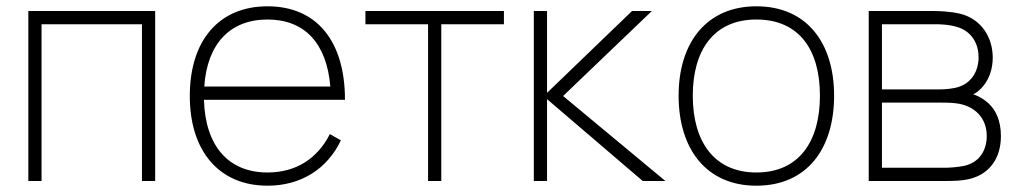

<svg xmlns="http://www.w3.org/2000/svg" viewBox="-20 -575 3230 610"><path d="M70 0H112V-498H431V0H473V-540H70Z M830 15C935 15 1019 -37 1063 -129L1028 -149C988 -70 919 -27 830 -27C705.5 -27 632 -111.5 628 -258H1076C1076 -446 985 -555 830 -555C676 -555 583 -447 583 -270C583 -94 677 15 830 15ZM830 -513C948 -513 1018 -437.5 1029.5 -300H629C638 -435.5 710.5 -513 830 -513Z M1340 0H1382V-498H1581V-540H1141V-498H1340Z M1676 0H1718V-260L2022 0H2094L1769 -270L2051 -540H1988L1718 -280V-540H1676Z M2383 15C2542 15 2630 -100 2630 -271C2630 -438 2544 -555 2383 -555C2226 -555 2136 -441 2136 -271C2136 -103 2223 15 2383 15ZM2383 -27C2250 -27 2181 -124 2181 -271C2181 -413 2246 -513 2383 -513C2518 -513 2585 -418 2585 -271C2585 -126 2519 -27 2383 -27Z M2740 0H2982C3005 0 3038 0 3066 -8C3120 -23 3160 -68 3160 -143C3160 -191 3144 -233 3105 -259C3093 -267 3081 -273 3072 -275C3083 -281 3096 -291 3105 -303C3124 -327 3134 -358 3134 -392C3134 -456 3098 -514 3032 -531C3000 -539 2961 -540 2947 -540H2740ZM2782 -291V-498H2952C2960 -498 2996 -498 3025 -488C3066 -474 3089 -438 3089 -393C3089 -352 3069 -313 3026 -299C3008 -293 2982 -291 2967 -291ZM2782 -42V-249H2966C2981 -249 3000 -249 3016 -247C3077 -240 3115 -200 3115 -143C3115 -99 3093 -59 3043 -48C3024 -44 2996 -42 2982 -42Z"/></svg>

Font: Hauora ExtraLight
Style: Regular
Weight: 200
Designer: Mikhail Sharanda
Foundry: WCYS & Co.
Version: Version 1.010